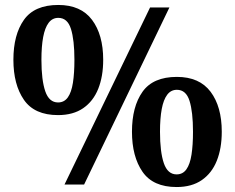

<svg xmlns="http://www.w3.org/2000/svg" viewBox="-20 -744 946 774"><path d="M240 0 585 -714H663L319 0ZM214 -280Q119 -280 76.5 -341.5Q34 -403 34 -503Q34 -604 76.5 -664Q119 -724 215 -724Q306 -724 351 -664Q396 -604 396 -503Q396 -436 376 -386Q356 -336 315.5 -308Q275 -280 214 -280ZM214 -331Q239 -331 253.5 -351.5Q268 -372 274 -410.5Q280 -449 280 -503Q280 -583 266 -627.5Q252 -672 215 -672Q191 -672 176 -652Q161 -632 154 -594.5Q147 -557 147 -503Q147 -421 162.5 -376Q178 -331 214 -331ZM692 10Q597 10 554.5 -51.5Q512 -113 512 -213Q512 -314 554.5 -374Q597 -434 693 -434Q784 -434 829 -374Q874 -314 874 -213Q874 -146 854 -96Q834 -46 793.5 -18Q753 10 692 10ZM692 -41Q717 -41 731.5 -61.5Q746 -82 752 -120.5Q758 -159 758 -213Q758 -293 744 -337.5Q730 -382 693 -382Q669 -382 654 -362Q639 -342 632 -304.5Q625 -267 625 -213Q625 -131 640.5 -86Q656 -41 692 -41Z"/></svg>

Font: Noto Serif Bengali Black
Style: Regular
Weight: 900
Version: Version 2.003